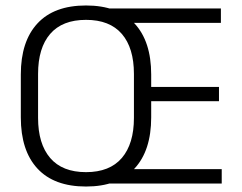

<svg xmlns="http://www.w3.org/2000/svg" viewBox="-20 -670 882 701"><path d="M294 11Q177.5 11 116.8 -54.5Q56 -120 56 -241.5V-398Q56 -519 116.8 -584.5Q177.5 -650 294 -650Q410 -650 471 -584.5Q532 -519 532 -398V-241.5Q532 -120 471 -54.5Q410 11 294 11ZM294 -41.5Q380.5 -41.5 424.8 -93.2Q469 -145 469 -239.5V-400Q469 -495 424.8 -546.2Q380.5 -597.5 294 -597.5Q207.5 -597.5 163.2 -546.2Q119 -495 119 -400V-239.5Q119 -145 163.2 -93.2Q207.5 -41.5 294 -41.5ZM370 0V-52.5H789.5V0ZM479.5 -300.5V-352.5H779.5V-300.5ZM369.5 -586.5V-639H786.5V-586.5Z"/></svg>

Font: Anek Gujarati Light
Style: Regular
Weight: 300
Designer: Mrunmayee Ghaisas (Gujarati), Yesha Goshar (Latin)
Foundry: Ek Type
Version: Version 1.003